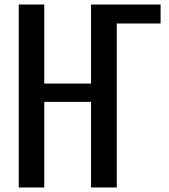

<svg xmlns="http://www.w3.org/2000/svg" viewBox="-20 -830 746 850"><path d="M63 0V-810H176V-460H383V-810H691V-726H497V0H383V-379H176V0Z"/></svg>

Font: Oswald
Style: Regular
Weight: 400
Designer: Vernon Adams
Foundry: Vernon Adams
Version: Version 4.103; ttfautohint (v1.8.3)